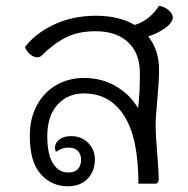

<svg xmlns="http://www.w3.org/2000/svg" viewBox="-20 -641 656 670"><path d="M497 -514Q535 -467 535 -398Q535 -358 529 -294Q523 -232 523 -197Q523 -176 530 -87Q534 -29 534 -19Q534 0 522 0H463Q463 -160 413 -237.5Q363 -315 273 -315Q216 -315 180.5 -275.5Q145 -236 145 -166Q145 -102 165 -70.5Q185 -39 218 -39Q240 -39 251.5 -51Q263 -63 263 -84Q263 -103 251.5 -114.5Q240 -126 219 -126Q207 -126 197 -122.5Q187 -119 175 -111Q172 -117 172 -127Q172 -142 187 -154Q202 -166 228 -166Q264 -166 287.5 -142.5Q311 -119 311 -85Q311 -43 285.5 -17Q260 9 217 9Q160 9 122 -33.5Q84 -76 84 -166Q84 -229 109.5 -275Q135 -321 178 -345Q221 -369 273 -369Q335 -369 384.5 -340Q434 -311 462 -263Q469 -328 468 -391Q467 -457 426 -494.5Q385 -532 314 -532Q253 -532 209.5 -510Q166 -488 125 -447Q119 -441 110 -441Q99 -441 87 -450Q75 -459 67 -476Q99 -521 165 -553.5Q231 -586 315 -586Q395 -586 450 -554Q477 -562 499 -580Q521 -598 535 -621Q556 -617 569.5 -604.5Q583 -592 583 -581Q583 -562 555.5 -542.5Q528 -523 497 -514Z"/></svg>

Font: Krub
Style: Regular
Weight: 400
Designer: Ekaluck Peanpanawate
Foundry: Cadson Demak Co.,Ltd.
Version: Version 1.000; ttfautohint (v1.6)